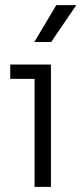

<svg xmlns="http://www.w3.org/2000/svg" viewBox="-20 -730 318 750"><path d="M115 0V-450L144 -422H20V-478H179V0ZM114 -566 200 -710H278L180 -566Z"/></svg>

Font: SUSE Light
Style: Regular
Weight: 300
Designer: Rene Bieder
Foundry: SUSE
Version: Version 1.000